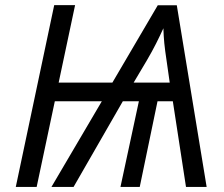

<svg xmlns="http://www.w3.org/2000/svg" viewBox="-20 -734 881 754"><path d="M42 0 192.9 -713.9H274.9L210.4 -409.7H421.4L599.6 -713.4H674.3L791.5 0H710.4L658.7 -336.4H598.6L528.8 0H453.1L525.4 -336.4H462.4L269 0H182.1L379.9 -336.4H195.3L124 0ZM504.9 -409.7H646.5L634.3 -495.1Q627.9 -537.1 625.2 -564.5Q622.6 -591.8 621.6 -623Q608.9 -594.7 593 -563.2Q577.1 -531.7 557.1 -497.6Z"/></svg>

Font: Open Sans
Style: Italic
Weight: 400
Italic angle: -12°
Designer: Monotype Design Team
Foundry: Monotype Imaging Inc.
Version: Version 3.000; ttfautohint (v1.8.4)